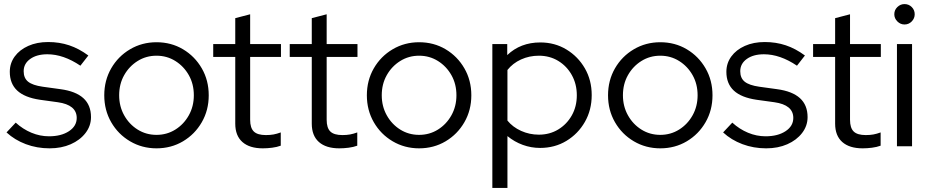

<svg xmlns="http://www.w3.org/2000/svg" viewBox="-20 -717 4553 941"><path d="M223 10Q161 10 106.5 -10.5Q52 -31 12 -68L57 -116Q92 -84 134 -66.5Q176 -49 220 -49Q280 -49 318 -74Q356 -99 356 -139Q356 -203 263 -216L176 -228Q101 -239 64.5 -273Q28 -307 28 -365Q28 -407 52 -440Q76 -473 118.5 -492Q161 -511 216 -511Q271 -511 319 -495Q367 -479 413 -445L374 -395Q291 -451 212 -451Q160 -451 128 -428Q96 -405 96 -368Q96 -334 118 -316.5Q140 -299 189 -292L276 -280Q351 -270 388.5 -236Q426 -202 426 -143Q426 -100 399 -65Q372 -30 326.5 -10Q281 10 223 10Z M747 10Q676 10 617.5 -24.5Q559 -59 525 -118Q491 -177 491 -250Q491 -323 525 -382Q559 -441 617.5 -475.5Q676 -510 747 -510Q819 -510 877 -475.5Q935 -441 969 -382Q1003 -323 1003 -250Q1003 -177 969 -118Q935 -59 877 -24.5Q819 10 747 10ZM747 -56Q798 -56 839.5 -82Q881 -108 905.5 -152Q930 -196 930 -250Q930 -305 905.5 -348.5Q881 -392 839.5 -418Q798 -444 747 -444Q696 -444 654.5 -418Q613 -392 588.5 -348.5Q564 -305 564 -250Q564 -196 588.5 -152Q613 -108 654.5 -82Q696 -56 747 -56Z M1268 10Q1203 10 1168 -21Q1133 -52 1133 -111V-438H1025V-501H1133V-628L1206 -647V-501H1357V-438H1206V-130Q1206 -90 1224 -72.5Q1242 -55 1283 -55Q1304 -55 1320.5 -58Q1337 -61 1356 -68V-3Q1337 4 1313.5 7Q1290 10 1268 10Z M1643 10Q1578 10 1543 -21Q1508 -52 1508 -111V-438H1400V-501H1508V-628L1581 -647V-501H1732V-438H1581V-130Q1581 -90 1599 -72.5Q1617 -55 1658 -55Q1679 -55 1695.5 -58Q1712 -61 1731 -68V-3Q1712 4 1688.5 7Q1665 10 1643 10Z M2034 10Q1963 10 1904.5 -24.5Q1846 -59 1812 -118Q1778 -177 1778 -250Q1778 -323 1812 -382Q1846 -441 1904.5 -475.5Q1963 -510 2034 -510Q2106 -510 2164 -475.5Q2222 -441 2256 -382Q2290 -323 2290 -250Q2290 -177 2256 -118Q2222 -59 2164 -24.5Q2106 10 2034 10ZM2034 -56Q2085 -56 2126.5 -82Q2168 -108 2192.5 -152Q2217 -196 2217 -250Q2217 -305 2192.5 -348.5Q2168 -392 2126.5 -418Q2085 -444 2034 -444Q1983 -444 1941.5 -418Q1900 -392 1875.5 -348.5Q1851 -305 1851 -250Q1851 -196 1875.5 -152Q1900 -108 1941.5 -82Q1983 -56 2034 -56Z M2393 204V-501H2466V-447Q2531 -509 2628 -509Q2699 -509 2756 -474.5Q2813 -440 2846.5 -382Q2880 -324 2880 -251Q2880 -178 2846.5 -119.5Q2813 -61 2756 -26.5Q2699 8 2627 8Q2583 8 2542 -7Q2501 -22 2467 -50V204ZM2621 -57Q2674 -57 2716 -82.5Q2758 -108 2782.5 -151.5Q2807 -195 2807 -250Q2807 -305 2782.5 -349Q2758 -393 2716 -418.5Q2674 -444 2621 -444Q2574 -444 2533.5 -425.5Q2493 -407 2467 -374V-126Q2493 -94 2534 -75.5Q2575 -57 2621 -57Z M3216 10Q3145 10 3086.5 -24.5Q3028 -59 2994 -118Q2960 -177 2960 -250Q2960 -323 2994 -382Q3028 -441 3086.5 -475.5Q3145 -510 3216 -510Q3288 -510 3346 -475.5Q3404 -441 3438 -382Q3472 -323 3472 -250Q3472 -177 3438 -118Q3404 -59 3346 -24.5Q3288 10 3216 10ZM3216 -56Q3267 -56 3308.5 -82Q3350 -108 3374.5 -152Q3399 -196 3399 -250Q3399 -305 3374.5 -348.5Q3350 -392 3308.5 -418Q3267 -444 3216 -444Q3165 -444 3123.5 -418Q3082 -392 3057.5 -348.5Q3033 -305 3033 -250Q3033 -196 3057.5 -152Q3082 -108 3123.5 -82Q3165 -56 3216 -56Z M3735 10Q3673 10 3618.5 -10.5Q3564 -31 3524 -68L3569 -116Q3604 -84 3646 -66.5Q3688 -49 3732 -49Q3792 -49 3830 -74Q3868 -99 3868 -139Q3868 -203 3775 -216L3688 -228Q3613 -239 3576.5 -273Q3540 -307 3540 -365Q3540 -407 3564 -440Q3588 -473 3630.5 -492Q3673 -511 3728 -511Q3783 -511 3831 -495Q3879 -479 3925 -445L3886 -395Q3803 -451 3724 -451Q3672 -451 3640 -428Q3608 -405 3608 -368Q3608 -334 3630 -316.5Q3652 -299 3701 -292L3788 -280Q3863 -270 3900.5 -236Q3938 -202 3938 -143Q3938 -100 3911 -65Q3884 -30 3838.5 -10Q3793 10 3735 10Z M4208 10Q4143 10 4108 -21Q4073 -52 4073 -111V-438H3965V-501H4073V-628L4146 -647V-501H4297V-438H4146V-130Q4146 -90 4164 -72.5Q4182 -55 4223 -55Q4244 -55 4260.5 -58Q4277 -61 4296 -68V-3Q4277 4 4253.5 7Q4230 10 4208 10Z M4376 0V-501H4450V0ZM4413 -597Q4393 -597 4378 -612Q4363 -627 4363 -647Q4363 -668 4378 -682.5Q4393 -697 4413 -697Q4434 -697 4448.5 -682.5Q4463 -668 4463 -647Q4463 -627 4448.5 -612Q4434 -597 4413 -597Z"/></svg>

Font: Red Hat Display VF
Style: Regular
Weight: 300
Designer: Pentagram, MCKL
Foundry: Pentagram, MCKL
Version: Version 1.023